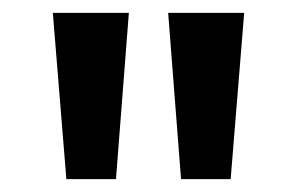

<svg xmlns="http://www.w3.org/2000/svg" viewBox="-20 -909 461 298"><path d="M83 -631 62 -889H180L160 -631ZM261 -631 241 -889H359L338 -631Z"/></svg>

Font: Noto Sans Kannada UI ExtraCondensed SemiBold
Style: Regular
Weight: 600
Width: 2
Designer: Jelle Bosma - Monotype Design Team
Foundry: Monotype Imaging Inc.
Version: Version 2.005; ttfautohint (v1.8.4.7-5d5b)